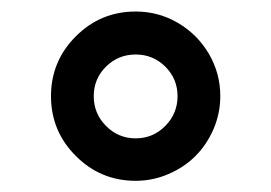

<svg xmlns="http://www.w3.org/2000/svg" viewBox="-20 -411 480 340"><path d="M220.2 -390.6Q260.7 -390.6 295.2 -370.4Q329.6 -350.1 349.9 -315.7Q370.1 -281.2 370.1 -240.7Q370.1 -210.4 358.2 -182.6Q346.2 -154.8 326.2 -134.8Q306.2 -114.7 278.3 -102.8Q250.5 -90.8 220.2 -90.8Q158.2 -90.8 114.3 -134.8Q70.3 -178.7 70.3 -240.7Q70.3 -302.7 114.3 -346.7Q158.2 -390.6 220.2 -390.6ZM167.7 -293Q146 -271.5 146 -240.7Q146 -210 167.7 -188Q189.5 -166 220.2 -166Q251 -166 272.7 -188Q294.4 -210 294.4 -240.7Q294.4 -271.5 272.7 -293Q251 -314.5 220.2 -314.5Q189.5 -314.5 167.7 -293Z"/></svg>

Font: Vazir FD-WOL
Style: FD-WOL
Weight: 400
Foundry: Based on Dejavu fonts, by Saber Rastikerdar
Version: Version 26.0.0